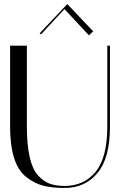

<svg xmlns="http://www.w3.org/2000/svg" viewBox="-20 -926 594 950"><path d="M511 -700H524V-300Q524 -143 462 -69.5Q400 4 300 4Q237 4 193 -7.5Q149 -19 110 -50Q30 -112 30 -300V-700H113V-301Q113 -119 168 -58Q196 -28 226.5 -17Q257 -6 300 -6Q396 -6 453.5 -76.5Q511 -147 511 -301ZM441 -771 420 -751 299 -881 183 -756 176 -761 313 -906Z"/></svg>

Font: Italiana
Style: Regular
Weight: 400
Designer: Santiago Orozco
Foundry: Santiago Orozco
Version: Version 001.001